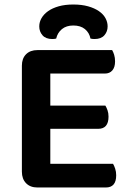

<svg xmlns="http://www.w3.org/2000/svg" viewBox="-20 -829 580 851"><path d="M146 2Q114 2 95.5 -17Q77 -36 77 -68V-538Q77 -570 95.5 -588.5Q114 -607 146 -607H477Q482 -599 486 -586Q490 -573 490 -557Q490 -531 478 -517Q466 -503 445 -503H203V-361H447Q452 -353 456.5 -340.5Q461 -328 461 -312Q461 -258 415 -258H203V-103H481Q486 -95 490.5 -81.5Q495 -68 495 -52Q495 2 449 2ZM305 -716Q274 -716 254.5 -700Q235 -684 229 -658Q224 -657 220.5 -656.5Q217 -656 212 -656Q183 -656 168.5 -672.5Q154 -689 154 -712Q154 -731 164 -748.5Q174 -766 193 -779.5Q212 -793 240 -801Q268 -809 305 -809Q342 -809 370.5 -801Q399 -793 418.5 -779.5Q438 -766 447.5 -748.5Q457 -731 457 -712Q457 -689 442.5 -672.5Q428 -656 399 -656Q394 -656 390 -656.5Q386 -657 381 -658Q376 -684 356.5 -700Q337 -716 305 -716Z"/></svg>

Font: Baloo Chettan 2 SemiBold
Style: Regular
Weight: 600
Designer: Maithili Shingre, Unnati Kotecha and Ek Type
Foundry: Ek Type
Version: Version 1.640;hotconv 1.0.111;makeotfexe 2.5.65597; ttfautoh